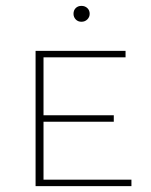

<svg xmlns="http://www.w3.org/2000/svg" viewBox="-20 -633 513 653"><path d="M230 -586Q230 -598 237.5 -605.5Q245 -613 257 -613Q269 -613 277 -605.5Q285 -598 285 -586Q285 -575 277 -567Q269 -559 257 -559Q245 -559 237.5 -567Q230 -575 230 -586ZM427 -22V0H101V-460H407V-438H128V-241H367V-219H128V-22Z"/></svg>

Font: Ysabeau SC Extralight
Style: Regular
Weight: 200
Designer: Christian Thalmann (Catharsis Fonts)
Version: Version 0.003